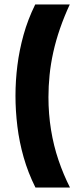

<svg xmlns="http://www.w3.org/2000/svg" viewBox="-20 -729 343 856"><path d="M291 -709Q266 -655 247.5 -601.5Q229 -548 217.5 -496Q206 -444 201 -394Q196 -344 196 -296Q196 -221 207.5 -150Q219 -79 241 -14.5Q263 50 292 107H138Q105 41 85.5 -27.5Q66 -96 57.5 -165.5Q49 -235 49 -302Q49 -369 57.5 -437Q66 -505 85 -573.5Q104 -642 137 -709Z"/></svg>

Font: Bricolage Grotesque SemiCondensed
Style: Bold
Weight: 700
Width: 4
Designer: Mathieu Triay
Foundry: Atelier Triay
Version: Version 1.001;gftools[0.9.33.dev8+g029e19f]